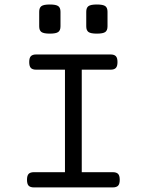

<svg xmlns="http://www.w3.org/2000/svg" viewBox="-20 -817 640 837"><path d="M492.2 -546.4Q492.2 -528.3 485.1 -520.8Q478 -513.2 461.4 -513.2H336.4V-66.4H471.2Q487.8 -66.4 494.9 -58.8Q502 -51.3 502 -33.2Q502 -15.1 494.9 -7.6Q487.8 0 471.2 0H128.4Q111.8 0 104.7 -7.6Q97.7 -15.1 97.7 -33.2Q97.7 -51.3 104.7 -58.8Q111.8 -66.4 128.4 -66.4H263.2V-513.2H138.2Q121.6 -513.2 114.5 -520.8Q107.4 -528.3 107.4 -546.4Q107.4 -564.5 114.5 -572Q121.6 -579.6 138.2 -579.6H461.4Q478 -579.6 485.1 -572Q492.2 -564.5 492.2 -546.4ZM243.7 -765.6V-702.1Q243.7 -684.6 233.9 -677.5Q224.1 -670.4 197.3 -670.4Q170.4 -670.4 160.6 -677.5Q150.9 -684.6 150.9 -702.1V-765.6Q150.9 -783.2 160.6 -790.3Q170.4 -797.4 197.3 -797.4Q224.1 -797.4 233.9 -790.3Q243.7 -783.2 243.7 -765.6ZM448.7 -765.6V-702.1Q448.7 -684.6 439 -677.5Q429.2 -670.4 402.3 -670.4Q375.5 -670.4 365.7 -677.5Q356 -684.6 356 -702.1V-765.6Q356 -783.2 365.7 -790.3Q375.5 -797.4 402.3 -797.4Q429.2 -797.4 439 -790.3Q448.7 -783.2 448.7 -765.6Z"/></svg>

Font: Courier Prime
Style: Regular
Weight: 400
Designer: Alan Dague-Greene, Quote-Unquote Apps
Foundry: Quote-Unquote Apps
Version: Version 3.018